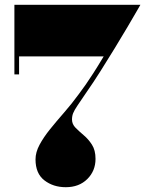

<svg xmlns="http://www.w3.org/2000/svg" viewBox="-20 -770 614 800"><path d="M254 10Q202 10 165 -18.5Q128 -47 128 -106Q128 -135.5 144.8 -166.8Q161.5 -198 188.5 -231.5Q215.5 -265 247.2 -301.2Q279 -337.5 308.5 -378Q324 -398.5 337.5 -418Q351 -437.5 368.5 -464.5Q386 -491.5 412 -535H59.5V-460H40V-750H565Q565 -750 550.5 -724.8Q536 -699.5 511.8 -658.5Q487.5 -617.5 458 -569Q428.5 -520.5 398.2 -472.8Q368 -425 342 -388Q316 -350 302.8 -330.2Q289.5 -310.5 284.8 -298.5Q280 -286.5 280 -272Q280 -252.5 295 -237.5Q310 -222.5 329.2 -206.2Q348.5 -190 363.2 -167Q378 -144 378 -108Q378 -58 343.8 -24Q309.5 10 254 10Z"/></svg>

Font: Bodoni Moda 11pt Black
Style: Regular
Weight: 900
Designer: Owen Earl
Foundry: indestructible type
Version: Version 2.004